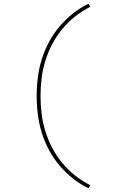

<svg xmlns="http://www.w3.org/2000/svg" viewBox="-20 -861 640 1042"><path d="M461 161Q415 139 375 107Q335 75 302.5 36.5Q270 -2 246 -47Q222 -92 207 -140Q192 -188 185.5 -238.5Q179 -289 179 -340Q179 -391 185.5 -441.5Q192 -492 207 -540Q222 -588 246 -633Q270 -678 302.5 -716.5Q335 -755 375 -787Q415 -819 461 -841L470 -824Q426 -802 387.5 -771.5Q349 -741 318 -703.5Q287 -666 264 -622.5Q241 -579 226.5 -532.5Q212 -486 206 -437.5Q200 -389 200 -340Q200 -291 206 -242.5Q212 -194 226.5 -147.5Q241 -101 264 -57.5Q287 -14 318 23.5Q349 61 387.5 91.5Q426 122 470 144Z"/></svg>

Font: Iosevka Curly Thin Extended
Style: Regular
Weight: 100
Width: 7
Monospace: yes
Designer: Belleve Invis
Foundry: Belleve Invis
Version: Version 11.1.0; ttfautohint (v1.8.3)